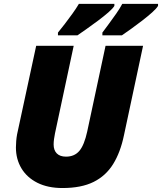

<svg xmlns="http://www.w3.org/2000/svg" viewBox="-20 -947 824 977"><path d="M297.9 9.8Q223.6 9.8 170.4 -16.8Q117.2 -43.5 89.1 -90.3Q61 -137.2 61 -196.8Q61 -211.9 62.5 -229.7Q64 -247.6 66.9 -263.2L164.1 -713.9H355L259.8 -268.1Q256.8 -253.9 254.9 -239.3Q252.9 -224.6 252.9 -211.9Q252.9 -182.6 269 -166.3Q285.2 -149.9 315.9 -149.9Q358.9 -149.9 383.8 -179.2Q408.7 -208.5 423.8 -277.8L517.1 -713.9H708L610.8 -258.8Q592.8 -171.9 555.7 -112.1Q518.6 -52.2 456.1 -21.2Q393.6 9.8 297.9 9.8ZM501 -767.1V-781.2Q515.1 -800.3 534.2 -825.9Q553.2 -851.6 571.8 -878.2Q590.3 -904.8 602.1 -927.2H784.2V-917Q776.4 -903.8 754.4 -884Q732.4 -864.3 703.9 -842.3Q675.3 -820.3 647.5 -800.3Q619.6 -780.3 600.1 -767.1ZM274.9 -767.1V-781.2Q290.5 -800.3 310.3 -825.9Q330.1 -851.6 349.1 -878.2Q368.2 -904.8 381.3 -927.2H562V-917Q554.2 -903.8 531.5 -884Q508.8 -864.3 479.5 -842.3Q450.2 -820.3 421.6 -800.3Q393.1 -780.3 374 -767.1Z"/></svg>

Font: Open Sans ExtraBold
Style: Italic
Weight: 800
Italic angle: -12°
Designer: Monotype Design Team
Foundry: Monotype Imaging Inc.
Version: Version 3.000; ttfautohint (v1.8.4)